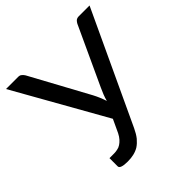

<svg xmlns="http://www.w3.org/2000/svg" viewBox="-193 -861 1011 1011"><g transform="rotate(-45 313.0 -355.0)"><path d="M626 -716.8Q552.7 -560.5 335 -93.8Q321.3 -64.5 305.7 -44.9Q289.1 -25.4 271.5 -13.7Q253.9 -2.9 232.4 2Q211.9 6.8 187.5 6.8Q160.2 6.8 146.5 2Q131.8 -2.9 131.8 -12.7Q131.8 -33.2 131.8 -74.2Q140.6 -74.2 166 -74.2Q178.7 -74.2 191.4 -77.1Q204.1 -79.1 215.8 -86.9Q226.6 -93.8 237.3 -105.5Q248 -117.2 256.8 -134.8Q268.6 -159.2 291 -208Q219.7 -335 3.9 -716.8Q26.4 -716.8 93.8 -716.8Q107.4 -716.8 114.3 -710Q122.1 -704.1 127.9 -694.3Q186.5 -585.9 304.7 -369.1Q323.2 -334 335 -296.9Q339.8 -315.4 346.7 -333Q353.5 -350.6 362.3 -369.1Q412.1 -477.5 512.7 -694.3Q516.6 -702.1 524.4 -710Q533.2 -716.8 545.9 -716.8Q572.3 -716.8 626 -716.8Z"/></g></svg>

Font: Lato
Style: Regular
Weight: 400
Designer: Lukasz Dziedzic with Adam Twardoch and Botio Nikoltchev
Version: Version 2.015; 2015-08-06; http://www.latofonts.com/